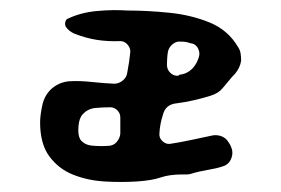

<svg xmlns="http://www.w3.org/2000/svg" viewBox="-20 -352 561 383"><path d="M461 -231Q460 -224 457 -217.5Q454 -211 449 -205Q442 -198 436.5 -191Q431 -184 424 -176Q416 -166 400 -161Q384 -156 366.5 -152Q349 -148 333 -146Q310 -144 305 -123Q299 -105 298 -86Q297 -77 304 -70.5Q311 -64 319 -65Q339 -68 360 -72.5Q381 -77 400 -81Q411 -84 421 -80.5Q431 -77 436 -68Q440 -63 443 -53Q445 -43 440 -33Q435 -23 424 -20Q412 -16 394 -13Q376 -10 360 -5Q356 -4 352 -4Q348 -4 343 -4Q318 -4 300.5 2Q283 8 253 10Q222 12 188.5 10Q155 8 126 -3.5Q97 -15 78.5 -40Q60 -65 60 -108Q60 -122 64.5 -142.5Q69 -163 84 -176Q100 -189 120 -190Q140 -191 163 -188.5Q186 -186 208 -185Q217 -185 225 -191.5Q233 -198 234 -208Q236 -218 237.5 -228.5Q239 -239 240 -249Q240 -257 234 -263.5Q228 -270 220 -270Q195 -269 173 -272.5Q151 -276 128 -285Q117 -290 111 -299Q109 -304 110.5 -309Q112 -314 116 -315Q141 -327 173 -330Q205 -333 234 -331Q275 -331 318.5 -326.5Q362 -322 398.5 -307Q435 -292 455 -258Q459 -252 460 -245Q461 -238 461 -231ZM376 -236Q380 -246 375 -255.5Q370 -265 359 -266Q352 -269 340 -269Q332 -270 324.5 -264Q317 -258 315 -249Q314 -243 313.5 -236Q313 -229 313 -223Q313 -213 320 -206.5Q327 -200 336 -201L338 -203Q349 -204 357.5 -210Q366 -216 371 -225Q373 -228 374 -231Q375 -234 376 -236ZM220 -118Q220 -126 214 -132Q208 -138 200 -138Q184 -138 169.5 -136.5Q155 -135 145 -124Q138 -117 136.5 -100Q135 -83 140 -74Q148 -63 163.5 -61.5Q179 -60 195 -61Q206 -61 212.5 -68.5Q219 -76 220 -85Z"/></svg>

Font: Slackside One
Style: Regular
Weight: 400
Version: Version 1.000